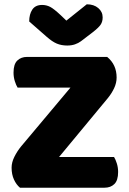

<svg xmlns="http://www.w3.org/2000/svg" viewBox="-20 -874 600 894"><path d="M308 -466H62Q55 -477 49 -496Q43 -515 43 -536Q43 -575 60.5 -592Q78 -609 106 -609H479Q523 -573 523 -513Q523 -488 511.5 -463.5Q500 -439 482 -417L255 -143H511Q518 -132 524 -113Q530 -94 530 -73Q530 -34 512.5 -17Q495 0 467 0H73Q56 -14 45 -38Q34 -62 34 -93Q34 -118 47 -144Q60 -170 78 -192ZM289 -778 384 -854Q417 -854 437.5 -836.5Q458 -819 458 -793Q458 -773 448.5 -759Q439 -745 412 -724L357 -682Q345 -673 329 -667.5Q313 -662 293 -662Q266 -662 244.5 -671Q223 -680 197 -703L116 -774Q116 -808 130.5 -829.5Q145 -851 176 -851Q196 -851 213.5 -842Q231 -833 263 -803Z"/></svg>

Font: Baloo Cyrillic
Style: Regular
Weight: 400
Designer: Ek Type, Denis Ignatov
Foundry: Ek Type
Version: Version 1.50 July 26, 2019